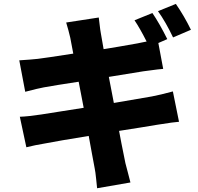

<svg xmlns="http://www.w3.org/2000/svg" viewBox="-20 -916 1040 1007"><path d="M981.4 -759.8 887.7 -719.7Q848.6 -801.8 808.6 -857.4L902.3 -895.5Q946.3 -832 981.4 -759.8ZM550.8 -512.7 577.1 -376Q711.9 -398.4 776.4 -410.2Q822.3 -418.9 886.7 -436.5L918.9 -277.3Q897.5 -276.4 804.7 -261.7Q788.1 -258.8 719.2 -247.6Q650.4 -236.3 604.5 -229.5Q612.3 -185.5 637.7 -60.5Q641.6 -43.9 651.4 -8.3Q661.1 27.3 664.1 41L489.3 71.3Q488.3 63.5 484.4 23.9Q480.5 -15.6 476.6 -33.2Q473.6 -49.8 462.4 -109.4Q451.2 -168.9 445.3 -203.1Q283.2 -176.8 223.6 -165Q159.2 -154.3 118.2 -143.6L84 -303.7Q123 -304.7 195.3 -315.4Q214.8 -318.4 291.5 -330.6Q368.2 -342.8 418.9 -350.6L392.6 -487.3Q270.5 -468.8 210.9 -458Q182.6 -453.1 112.3 -434.6L81.1 -599.6Q144.5 -603.5 178.7 -607.4Q219.7 -612.3 364.3 -634.8L348.6 -717.8Q339.8 -755.9 327.1 -797.9L498 -824.2Q499 -819.3 502.4 -788.1Q505.9 -756.8 508.8 -742.2Q508.8 -741.2 523.4 -658.2Q591.8 -668.9 701.2 -688.5Q705.1 -689.5 722.2 -692.9Q739.3 -696.3 749 -698.2Q713.9 -767.6 685.5 -809.6L779.3 -847.7Q815.4 -794.9 857.4 -710.9L810.5 -690.4L835.9 -554.7Q824.2 -553.7 806.2 -551.8Q788.1 -549.8 765.1 -546.4Q742.2 -543 731.4 -542Z"/></svg>

Font: GenEi Gothic M Heavy
Style: Regular
Weight: 800
Designer: o_tamon (Modified); [Source Han Sans]
Ryoko NISHIZUKA  (kana & ideographs); Paul D. Hunt (Latin, Greek & Cyrillic); Wenl
Version: Version 1.1a;Original Version 1.004